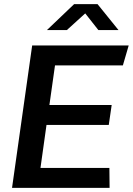

<svg xmlns="http://www.w3.org/2000/svg" viewBox="-20 -905 640 925"><path d="M38 0 135 -686H600L572 -590H245L218 -399H518L504 -303H204L175 -96H507L508 0ZM206 -760 337 -885H450L551 -760H454L376 -859H411L302 -760Z"/></svg>

Font: Chivo Medium Medium
Style: Italic
Weight: 500
Italic angle: -8.05°
Version: Version 2.002